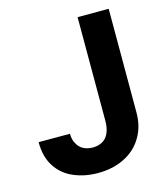

<svg xmlns="http://www.w3.org/2000/svg" viewBox="-110 -814 790 908"><g transform="rotate(-15 285.0 -359.5)"><path d="M354.5 -727.5Q392.6 -727.5 506.8 -727.5Q506.8 -600.6 506.8 -219.7Q506.8 -149.4 474.6 -97.7Q443.4 -45.9 387.7 -18.6Q332 9.8 257.8 9.8Q192.4 9.8 138.7 -13.7Q85.9 -36.1 54.7 -84Q23.4 -131.8 23.4 -204.1Q74.2 -204.1 176.8 -204.1Q176.8 -175.8 188.5 -155.3Q199.2 -134.8 218.8 -124Q239.3 -113.3 265.6 -113.3Q293.9 -113.3 314.5 -126Q334 -137.7 343.8 -161.1Q354.5 -185.5 354.5 -219.7Q354.5 -389.6 354.5 -727.5Z"/></g></svg>

Font: DeepSea
Style: Bold
Weight: 700
Designer: Stem
Version: Version 3.019;git-0a5106e0b